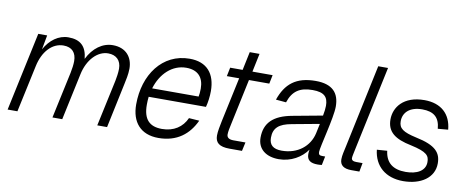

<svg xmlns="http://www.w3.org/2000/svg" viewBox="-63 -986 3102 1274"><g transform="rotate(10 1487.5 -349.0)"><path d="M26 0H92L160 -317C181 -416 241 -483 318 -483C376 -483 405 -449 405 -393C405 -371 401 -340 395 -312L328 0H394L461 -314C482 -415 547 -483 619 -483C673 -483 707 -451 707 -395C707 -365 701 -334 697 -312L630 0H696L760 -303C765 -327 775 -369 775 -407C775 -482 731 -542 640 -542C571 -542 509 -497 471 -420C463 -503 422 -542 341 -542C274 -542 217 -499 181 -433L199 -530H139Z M1043 12C1169 12 1247 -53 1291 -148L1221 -153C1193 -90 1136 -51 1056 -51C972 -51 930 -94 930 -192C930 -210 931 -228 933 -246H1319C1328 -279 1333 -319 1333 -354C1333 -472 1274 -542 1158 -542C974 -542 860 -382 860 -182C860 -63 923 12 1043 12ZM1146 -479C1224 -479 1264 -435 1264 -359C1264 -336 1262 -320 1259 -305H946C977 -408 1052 -479 1146 -479Z M1521 0H1605L1618 -59H1537C1506 -59 1492 -71 1492 -91C1492 -111 1498 -137 1504 -165L1569 -471H1706L1718 -530H1582L1608 -654H1542L1516 -530H1432L1420 -471H1503L1439 -172C1432 -138 1424 -99 1424 -72C1424 -24 1451 0 1521 0Z M2042 -56C2042 -14 2067 2 2115 2C2125 2 2136 1 2143 0L2155 -59H2135C2118 -59 2110 -64 2110 -82C2110 -116 2167 -321 2167 -397C2167 -489 2120 -542 2007 -542C1874 -542 1806 -484 1768 -374L1837 -368C1863 -447 1911 -479 1997 -479C2076 -479 2102 -450 2102 -391C2102 -374 2099 -349 2094 -324L1894 -287C1767 -264 1711 -206 1711 -108C1711 -32 1768 12 1854 12C1936 12 2006 -30 2045 -86C2043 -76 2042 -65 2042 -56ZM1779 -120C1779 -185 1815 -217 1899 -232L2083 -266C2078 -240 2073 -216 2069 -200C2049 -111 1972 -47 1864 -47C1805 -47 1779 -72 1779 -120Z M2342 0H2396L2407 -59H2364C2342 -59 2332 -67 2332 -80C2332 -93 2338 -114 2343 -141L2464 -710H2398L2279 -148C2273 -120 2264 -86 2264 -60C2264 -19 2291 0 2342 0Z M2692 12C2810 12 2899 -46 2899 -143C2899 -214 2864 -260 2728 -288C2637 -308 2608 -329 2608 -377C2608 -435 2651 -479 2736 -479C2813 -479 2853 -446 2859 -370L2928 -376C2919 -480 2852 -542 2740 -542C2598 -542 2539 -458 2539 -377C2539 -293 2593 -253 2703 -231C2814 -207 2830 -183 2830 -140C2830 -81 2774 -51 2698 -51C2613 -51 2564 -88 2554 -168L2485 -163C2497 -54 2574 12 2692 12Z"/></g></svg>

Font: Geist Light
Style: Italic
Weight: 300
Italic angle: -12°
Designer: Basement.studio, Andrés Briganti, Mateo Zaragoza
Foundry: Basement.studio, Vercel, Andrés Briganti, Guido Ferreyra, Mateo Zaragoza
Version: Version 1.500